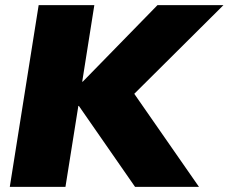

<svg xmlns="http://www.w3.org/2000/svg" viewBox="-20 -725 887 745"><path d="M18 0 130 -705H346L299 -408H301L591 -705H847L501 -361L752 0H504L286 -314H284L234 0Z"/></svg>

Font: Mulish ExtraBlack
Style: Italic
Weight: 1000
Italic angle: -9°
Designer: Vernon Adams
Foundry: Vernon Adams
Version: Version 3.603; ttfautohint (v1.8.3)